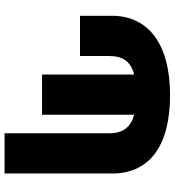

<svg xmlns="http://www.w3.org/2000/svg" viewBox="18 -782 764 840"><g transform="rotate(90 400.0 -362.0)"><path d="M49 -330H225V-456C225 -518 249 -552 306 -567V-164H482V-567C536 -552 563 -519 563 -458V0H739V-471C739 -634 618 -724 397 -724C168 -724 49 -626 49 -469Z"/></g></svg>

Font: Noto Sans Armenian Condensed Black
Style: Regular
Weight: 900
Width: 3
Designer: Monotype Design Team
Foundry: Monotype Imaging Inc.
Version: Version 2.008